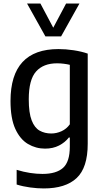

<svg xmlns="http://www.w3.org/2000/svg" viewBox="-20 -828 577 1078"><path d="M225.5 230Q190 230 149.2 224.5Q108.5 219 73.5 208V125.5Q112.5 137.5 148.8 143Q185 148.5 218.5 148.5Q296 148.5 334 114.5Q372 80.5 372 -4.5V-56H366.5Q345.5 -28.5 311.5 -11Q277.5 6.5 233 6.5Q181.5 6.5 137.2 -19.5Q93 -45.5 66 -104.2Q39 -163 39 -261Q39 -552.5 308.5 -552.5Q349.5 -552.5 393.8 -545.8Q438 -539 472.5 -527V-20.5Q472.5 113.5 410.2 171.8Q348 230 225.5 230ZM268 -78.5Q297 -78.5 325.2 -91.2Q353.5 -104 372 -130V-464Q358 -467.5 338.8 -470Q319.5 -472.5 300.5 -472.5Q223.5 -472.5 182.5 -426.5Q141.5 -380.5 141.5 -270.5Q141.5 -194 157.8 -152.2Q174 -110.5 202.5 -94.5Q231 -78.5 268 -78.5ZM235 -623.5 132 -808H207L279 -672.5L351 -808H426L323 -623.5Z"/></svg>

Font: Encode Sans SemiCondensed SemiCondensed Medium
Style: Regular
Weight: 500
Width: 4
Designer: Multiple Designers
Foundry: Impallari Type
Version: Version 3.000; ttfautohint (v1.8.3) -l 8 -r 50 -G 200 -x 14 